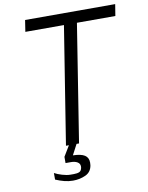

<svg xmlns="http://www.w3.org/2000/svg" viewBox="-98 -795 821 1063"><g transform="rotate(-10 312.0 -264.0)"><path d="M325 -660H108L118 -725H624.5L614 -660H398L293.5 0H279.5L248.5 59Q293.5 60 314.5 73.2Q335.5 86.5 335.5 115Q335.5 124.5 334.5 130Q328.5 167.5 296.2 182.2Q264 197 226 197Q201 197 177.5 191Q154 185 128 174V137Q145 146.5 170.8 154.2Q196.5 162 217 162H235.5Q255.5 162 267 156.8Q278.5 151.5 281.5 134Q282 131.5 282 127.5Q282 111 267.8 102.5Q253.5 94 232.5 94H201V59L236.5 0H220Z"/></g></svg>

Font: JuliaMono Light
Style: Italic
Weight: 300
Italic angle: -9°
Monospace: yes
Designer: cormullion
Foundry: corm
Version: Version 0.054; ttfautohint (v1.8.4)